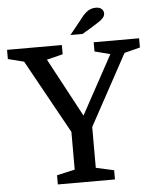

<svg xmlns="http://www.w3.org/2000/svg" viewBox="-66 -948 808 998"><g transform="rotate(-5 337.5 -449.0)"><path d="M359 -345 526 -651 445 -672V-720H682V-672L600 -651L399 -282V-69L493 -48V0H195V-48L289 -69V-266L76 -651L-7 -672V-720H279V-672L195 -651ZM328 -768 389 -844Q405 -866 418.5 -877.5Q432 -889 444.5 -893.5Q457 -898 471 -898Q491 -898 501.5 -888.5Q512 -879 512 -865Q512 -854 505 -844.5Q498 -835 482 -824Q466 -813 438 -796L391 -768Z"/></g></svg>

Font: Domine Medium
Style: Regular
Weight: 500
Designer: Pablo Impallari, Rodrigo Fuenzalida, Brenda Gallo
Foundry: Pablo Impallari, Rodrigo Fuenzalida, Brenda Gallo
Version: Version 2.000